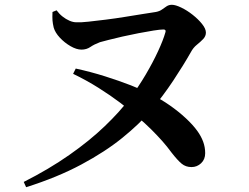

<svg xmlns="http://www.w3.org/2000/svg" viewBox="-20 -748 1040 801"><path d="M79 11Q184 -42 269 -101.5Q354 -161 417.5 -222Q481 -283 522 -338Q558 -386 588 -437Q618 -488 639.5 -534.5Q661 -581 670 -613Q672 -619 670 -622Q668 -625 662 -625Q648 -625 620 -620.5Q592 -616 558 -609.5Q524 -603 491 -595.5Q458 -588 433 -581.5Q408 -575 397 -572Q373 -563 357 -552Q341 -541 320 -541Q299 -541 274 -555.5Q249 -570 229.5 -591Q210 -612 204 -633Q200 -650 199 -663Q198 -676 199 -698L216 -705Q227 -690 241 -679Q255 -668 270 -661.5Q285 -655 299 -655Q316 -654 348.5 -657.5Q381 -661 421 -666Q461 -671 501 -677.5Q541 -684 575.5 -689.5Q610 -695 630 -698Q646 -701 656 -708.5Q666 -716 675.5 -722Q685 -728 697 -728Q712 -728 736 -716.5Q760 -705 783.5 -686.5Q807 -668 823 -648Q839 -628 839 -612Q839 -597 827.5 -585Q816 -573 801 -561Q786 -549 776 -530Q746 -477 703 -412Q660 -347 607 -284Q562 -231 490.5 -173Q419 -115 319 -61.5Q219 -8 89 33ZM779 -51Q755 -51 738 -65Q721 -79 696 -111Q677 -137 657 -159.5Q637 -182 612 -207Q587 -232 552 -262Q523 -288 482 -319Q441 -350 391 -381.5Q341 -413 285 -440L296 -462Q360 -448 418.5 -429.5Q477 -411 526 -392Q575 -373 611 -354Q652 -334 689 -308Q726 -282 755.5 -254.5Q785 -227 803 -202Q819 -180 827.5 -157Q836 -134 836 -109Q836 -83 819 -67Q802 -51 779 -51Z"/></svg>

Font: Noto Serif TC
Style: Bold
Weight: 700
Designer: Ryoko NISHIZUKA 西塚涼子 (kana & ideographs); Frank Grießhammer (Latin, Greek & Cyrillic); Wenlong ZHANG 张文龙 (bopomofo); San
Foundry: Adobe
Version: Version 2.002-H1;hotconv 1.1.0;makeotfexe 2.6.0